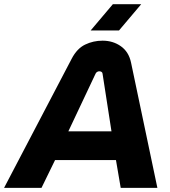

<svg xmlns="http://www.w3.org/2000/svg" viewBox="-60 -910 823 930"><path d="M-40.3 0 287.3 -625.7Q313 -675 352.3 -694Q391.7 -713 436.7 -713Q487.3 -713 525.5 -686Q563.7 -659 574.7 -607L702.3 0H524.7L501.7 -134.7H206.7L141 0ZM271 -273.7H480L436.7 -553.3Q436 -559 431.7 -561.8Q427.3 -564.7 421 -564.7Q415.7 -564.7 410.7 -561.8Q405.7 -559 403 -553.3ZM379 -762.3 486.7 -889.7H624L516.3 -762.3Z"/></svg>

Font: MuseoModerno Thin
Style: Italic
Weight: 100
Italic angle: -9°
Designer: Pablo Cosgaya, Héctor Gatti, Marcela Romero, and the Authors of The MuseoModerno Project.
Foundry: Omnibus-Type Team
Version: Version 1.003